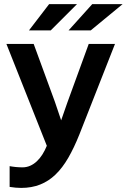

<svg xmlns="http://www.w3.org/2000/svg" viewBox="-20 -710 617 935"><path d="M366.2 -54.2Q340.3 10.3 312.3 58.8Q284.2 107.4 250.5 139.9Q216.8 172.4 175.5 188.7Q134.3 205.1 83 205.1Q70.8 205.1 56.4 203.9Q42 202.6 26.9 200.2V99.1Q32.7 100.1 40.3 101.3Q47.9 102.5 56.2 103.3Q64.5 104 73 104.5Q81.5 105 88.9 105Q109.4 105 127 97.2Q144.5 89.4 159.4 75.4Q174.3 61.5 186.5 42.2Q198.7 22.9 208 0L11.2 -496.1H144L247.1 -214.8L277.8 -124L308.1 -210.9L412.1 -496.1H540ZM227.1 -562H121.1L219.2 -689.9H355ZM421.9 -562H314L429.2 -689.9H577.1ZM0 -496.1Z"/></svg>

Font: Code New Roman
Style: Bold
Weight: 700
Monospace: yes
Designer: Sam Radian
Foundry: Code New Roman
Version: Version 1.508 October 19, 2014